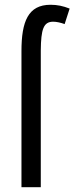

<svg xmlns="http://www.w3.org/2000/svg" viewBox="-20 -785 312 805"><path d="M203 -694C217 -694 235 -690 251 -684L272 -749C244 -760 220 -765 192 -765C98 -765 70 -695 70 -571V0H151V-574C152 -662 162 -694 203 -694Z"/></svg>

Font: Noto Sans UI Condensed
Style: Regular
Weight: 400
Width: 3
Designer: Monotype Design Team
Foundry: Monotype Imaging Inc.
Version: Version 1.901